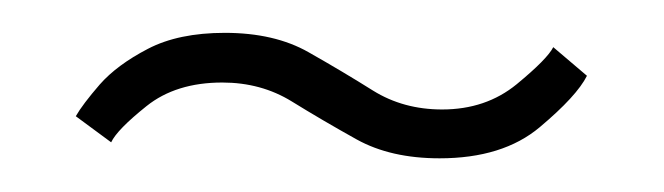

<svg xmlns="http://www.w3.org/2000/svg" viewBox="-20 -734 394 114"><path d="M241 -640Q212 -640 191.8 -651.2Q171.5 -662.5 153.2 -673.8Q135 -685 112 -685Q84.5 -685 67 -671Q49.5 -657 46 -649.5L25 -665Q29 -672 39.2 -683.8Q49.5 -695.5 67.8 -705Q86 -714.5 113.5 -714.5Q143 -714.5 163.2 -703Q183.5 -691.5 201.5 -680.2Q219.5 -669 242.5 -669Q268.5 -669 286.8 -684Q305 -699 308.5 -706L328.5 -689Q322.5 -677 300.5 -658.5Q278.5 -640 241 -640Z"/></svg>

Font: Imbue 50pt
Style: Regular
Weight: 400
Designer: Tyler Finck
Foundry: Etcetera Type Company
Version: Version 1.102; ttfautohint (v1.8.3)